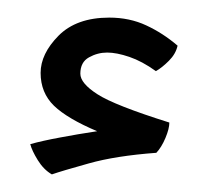

<svg xmlns="http://www.w3.org/2000/svg" viewBox="-20 -556 233 217"><path d="M38.6 -358.9Q29.3 -364.3 22.7 -375Q16.1 -385.7 14.2 -393.1Q28.3 -397 47.9 -400.6Q67.4 -404.3 89.8 -407.7Q56.2 -421.9 41 -436.5Q25.9 -451.2 25.9 -473.6Q25.9 -495.1 46.1 -515.6Q66.4 -536.1 103.5 -536.1Q126.5 -536.1 145.3 -527.3Q164.1 -518.6 180.7 -504.4Q178.7 -495.1 170.9 -487.3Q163.1 -479.5 156.2 -475.6Q140.6 -486.8 126.2 -491.7Q111.8 -496.6 101.1 -496.6Q90.3 -496.6 80.6 -491.2Q70.8 -485.8 70.8 -472.7Q70.8 -461.9 90.1 -449.5Q109.4 -437 171.4 -417.5Q171.4 -410.6 167 -400.1Q162.6 -389.6 156.7 -383.3Q110.8 -379.9 80.3 -371.3Q49.8 -362.8 38.6 -358.9Z"/></svg>

Font: Harmattan
Style: Regular
Weight: 400
Designer: George W. Nuss III and SIL International
Foundry: SIL International
Version: Version 4.000